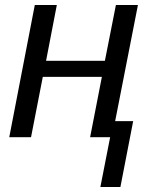

<svg xmlns="http://www.w3.org/2000/svg" viewBox="-20 -548 590 767"><path d="M207 -528 164 -305H399L443 -528H531L440 -64H512L461 199H381L420 0H340L387 -241H151L104 0H17L119 -528Z"/></svg>

Font: Libra Sans Modern
Style: Italic
Weight: 400
Italic angle: -12°
Foundry: Stefan Peev, Context Ltd
Version: Version 1.000